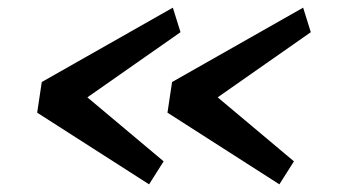

<svg xmlns="http://www.w3.org/2000/svg" viewBox="-20 -553 926 501"><path d="M369 -72 77 -259 89 -339 431 -533 451 -469 208 -299 407 -132ZM709 -72 417 -259 429 -339 771 -533 791 -469 548 -299 747 -132Z"/></svg>

Font: Merriweather Sans Italic
Style: Regular
Weight: 400
Italic angle: -7.5°
Designer: Eben Sorkin
Foundry: Eben Sorkin
Version: Version 1.008; ttfautohint (v1.7.19-72a1) -l 8 -r 50 -G 200 